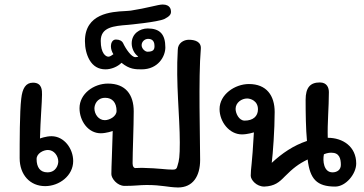

<svg xmlns="http://www.w3.org/2000/svg" viewBox="-20 -824 1611 850"><path d="M74 -387C67 -330 67 -192 67 -124C67 -50 113 0 180 0C242 0 304 -46 304 -111C304 -166 264 -221 208 -221C183 -221 157 -211 157 -211C159 -295 166 -372 166 -405C166 -423 167 -458 126 -458C94 -458 79 -433 74 -387ZM190 -61C158 -61 142 -83 142 -120C142 -145 172 -160 192 -160C220 -160 238 -133 238 -109C238 -94 228 -61 190 -61Z M608 -81C599 -81 589 -80 579 -80C573 -80 567 -86 567 -101C567 -152 572 -264 572 -331C572 -405 536 -454 458 -454C395 -454 332 -409 332 -345C332 -289 370 -234 426 -234C451 -234 479 -244 479 -244C477 -160 473 -86 473 -53C473 -35 498 -1 532 -1C579 -1 598 -5 629 -5C698 -5 721 5 768 6C834 6 866 -44 866 -116C866 -208 858 -481 869 -607C872 -640 842 -648 816 -648C793 -648 767 -633 767 -603C758 -455 776 -309 776 -193C776 -130 773 -113 766 -91C763 -77 758 -73 745 -73C713 -73 688 -79 608 -81ZM446 -391C477 -391 496 -370 496 -333C496 -308 464 -292 444 -292C416 -292 398 -319 398 -344C398 -359 408 -391 446 -391Z M547 -714C547 -714 678 -726 708 -740C729 -751 737 -759 737 -772C737 -780 735 -804 700 -804C690 -804 673 -800 651 -795C625 -789 592 -782 559 -777C553 -776 544 -776 534 -775C472 -772 356 -764 356 -642C356 -611 363 -582 376 -559C392 -531 416 -517 447 -517C472 -517 500 -528 518 -546C553 -517 580 -517 607 -517C680 -517 712 -574 712 -614C712 -672 688 -698 634 -698C599 -698 563 -675 563 -632C563 -610 574 -586 592 -574C590 -572 586 -571 579 -571C562 -571 537 -607 525 -633C520 -643 509 -649 493 -649C477 -649 471 -632 471 -620C471 -607 475 -595 482 -584C475 -579 467 -573 460 -573C448 -573 426 -588 426 -643C426 -704 483 -709 547 -714ZM607 -624C607 -639 620 -652 636 -652C661 -652 664 -632 664 -620C664 -605 659 -595 633 -595C623 -595 607 -608 607 -624Z M1431 -214C1429 -279 1436 -349 1436 -416C1436 -435 1428 -459 1396 -459C1353 -459 1333 -436 1333 -382C1333 -323 1334 -253 1339 -200C1279 -180 1228 -145 1183 -103C1188 -142 1196 -251 1196 -328C1196 -401 1160 -452 1082 -452C1020 -452 952 -406 952 -341C952 -285 995 -229 1051 -229C1076 -229 1104 -238 1104 -238C1096 -91 1090 -79 1090 -46C1090 -28 1115 2 1150 2C1196 0 1216 -17 1241 -43C1277 -79 1301 -98 1342 -118C1352 -32 1382 2 1464 2C1511 2 1557 -54 1557 -100C1557 -175 1498 -214 1431 -214ZM1122 -340C1122 -309 1100 -290 1063 -290C1038 -290 1023 -322 1023 -342C1023 -370 1050 -388 1074 -388C1089 -388 1122 -378 1122 -340ZM1452 -61C1413 -61 1408 -112 1414 -141C1428 -147 1439 -148 1447 -148C1483 -148 1489 -121 1489 -94C1489 -72 1472 -61 1452 -61Z"/></svg>

Font: Itim
Style: Regular
Weight: 400
Designer: CadsonDemak Team
Foundry: Pablo Impallari
Version: Version 1.002;PS 001.002;hotconv 1.0.88;makeotf.lib2.5.64775